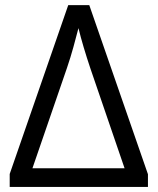

<svg xmlns="http://www.w3.org/2000/svg" viewBox="-20 -734 619 754"><path d="M330.6 -713.9 561 -49.8V0H18.1V-50.8L248 -713.9ZM469.2 -73.2 335.4 -463.9Q320.8 -507.3 308.6 -548.3Q296.4 -589.4 288.1 -623.5Q279.3 -589.4 268.3 -549.3Q257.3 -509.3 243.2 -467.8L107.4 -73.2Z"/></svg>

Font: Open Sans
Style: Regular
Weight: 400
Designer: Monotype Design Team
Foundry: Monotype Imaging Inc.
Version: Version 3.000; ttfautohint (v1.8.4)